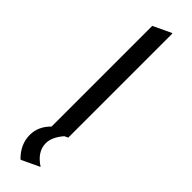

<svg xmlns="http://www.w3.org/2000/svg" viewBox="-331 -746 955 955"><g transform="rotate(45 146.5 -268.5)"><path d="M97.7 -4.9V-712.9L190.4 -756.8H195.3V-24.4L176.3 -15.6Q135.7 31.7 135.7 74.2Q135.7 133.3 201.2 175.8L108.4 219.7H103.5Q50.3 167.5 50.3 100.6Q50.3 42 97.7 -4.9Z"/></g></svg>

Font: Nova Flat
Style: Book
Weight: 400
Version: Version 2.000